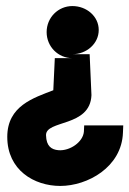

<svg xmlns="http://www.w3.org/2000/svg" viewBox="-20 -614 427 634"><path d="M4 -162C4 -52 93 0 179 0C269 0 382 -62 386 -176L387 -200H258L257 -179C254 -145 211 -115 173 -118C150 -120 133 -131 132 -167C130 -219 278 -193 282 -300L276 -435H219C266 -435 306 -470 306 -515C306 -560 266 -594 219 -594C172 -594 134 -556 134 -508C134 -460 172 -422 219 -422H161L156 -316C92 -291 4 -265 4 -162Z"/></svg>

Font: Charger Pro
Style: UltraNar
Weight: 900
Designer: Jasper
Foundry: Cannot Into Space Fonts
Version: Version 1.09